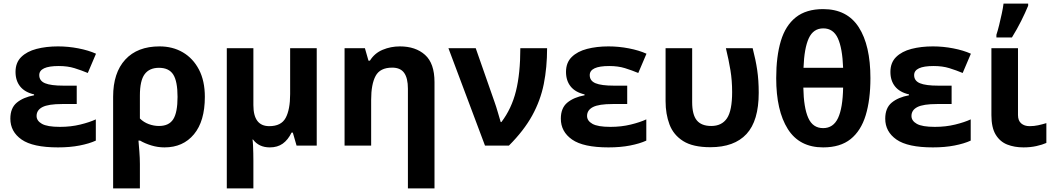

<svg xmlns="http://www.w3.org/2000/svg" viewBox="-20 -816 5905 1076"><path d="M410 -336V-233H328Q251 -233 218 -216Q185 -199 185 -166Q185 -139 215 -122Q245 -105 316 -105Q377 -105 430 -118Q483 -131 517 -147V-28Q480 -11 426 -0.5Q372 10 305 10Q164 10 101 -34Q38 -78 38 -151Q38 -211 74.5 -241Q111 -271 171 -282V-287Q119 -299 93 -331.5Q67 -364 67 -413Q67 -465 99 -496.5Q131 -528 185 -542Q239 -556 305 -556Q362 -556 419 -545Q476 -534 518 -515L472 -407Q436 -422 397.5 -434Q359 -446 309 -446Q200 -446 200 -395Q200 -363 232.5 -349.5Q265 -336 335 -336Z M1128 -273Q1128 -137 1067 -63.5Q1006 10 902 10Q864 10 828 -1Q792 -12 765 -28H756Q758 -5 761 33Q764 71 764 103V240H614V-274Q614 -408 682 -482Q750 -556 874 -556Q948 -556 1005 -522.5Q1062 -489 1095 -426Q1128 -363 1128 -273ZM871 -436Q817 -436 790.5 -400Q764 -364 764 -281V-152Q785 -131 813.5 -120.5Q842 -110 871 -110Q927 -110 951 -148Q975 -186 975 -273Q975 -360 951 -398Q927 -436 871 -436Z M1755 -546V0H1642L1621 -73H1614Q1594 -32 1564.5 -11Q1535 10 1492 10Q1431 10 1398 -34H1395Q1397 -24 1398 -2.5Q1399 19 1399.5 42.5Q1400 66 1400 84V240H1251V-546H1400V-227Q1400 -109 1489 -109Q1556 -109 1581 -155.5Q1606 -202 1606 -289V-546Z M2221 -556Q2309 -556 2362 -508.5Q2415 -461 2415 -356V240H2266V-319Q2266 -378 2245 -407.5Q2224 -437 2178 -437Q2110 -437 2085 -390.5Q2060 -344 2060 -257V0H1911V-546H2025L2045 -476H2053Q2079 -518 2124.5 -537Q2170 -556 2221 -556Z M2493 -546H2646L2752 -243Q2760 -221 2770 -186.5Q2780 -152 2786 -132H2790Q2847 -207 2871.5 -305.5Q2896 -404 2896 -546H3046Q3046 -438 3027.5 -345.5Q3009 -253 2962.5 -168.5Q2916 -84 2832 0H2698Z M3495 -336V-233H3413Q3336 -233 3303 -216Q3270 -199 3270 -166Q3270 -139 3300 -122Q3330 -105 3401 -105Q3462 -105 3515 -118Q3568 -131 3602 -147V-28Q3565 -11 3511 -0.5Q3457 10 3390 10Q3249 10 3186 -34Q3123 -78 3123 -151Q3123 -211 3159.5 -241Q3196 -271 3256 -282V-287Q3204 -299 3178 -331.5Q3152 -364 3152 -413Q3152 -465 3184 -496.5Q3216 -528 3270 -542Q3324 -556 3390 -556Q3447 -556 3504 -545Q3561 -534 3603 -515L3557 -407Q3521 -422 3482.5 -434Q3444 -446 3394 -446Q3285 -446 3285 -395Q3285 -363 3317.5 -349.5Q3350 -336 3420 -336Z M3961 9Q3863 9 3808.5 -25.5Q3754 -60 3732 -118.5Q3710 -177 3710 -249V-546H3859V-244Q3859 -173 3885 -141.5Q3911 -110 3966 -110Q4025 -110 4054 -153Q4083 -196 4083 -300Q4083 -365 4073.5 -422.5Q4064 -480 4048 -546H4198Q4215 -481 4223.5 -423.5Q4232 -366 4232 -296Q4232 -139 4163.5 -65Q4095 9 3961 9Z M4858 -378Q4858 -257 4831.5 -170Q4805 -83 4747 -36.5Q4689 10 4593 10Q4460 10 4395 -93Q4330 -196 4330 -378Q4330 -500 4356 -586.5Q4382 -673 4440 -719Q4498 -765 4593 -765Q4727 -765 4792.5 -663.5Q4858 -562 4858 -378ZM4594 -657Q4538 -657 4512.5 -601.5Q4487 -546 4483 -436H4705Q4701 -546 4675.5 -601.5Q4650 -657 4594 -657ZM4593 -98Q4650 -98 4676.5 -154.5Q4703 -211 4705 -325H4482Q4484 -213 4509.5 -155.5Q4535 -98 4593 -98Z M5313 -336V-233H5231Q5154 -233 5121 -216Q5088 -199 5088 -166Q5088 -139 5118 -122Q5148 -105 5219 -105Q5280 -105 5333 -118Q5386 -131 5420 -147V-28Q5383 -11 5329 -0.5Q5275 10 5208 10Q5067 10 5004 -34Q4941 -78 4941 -151Q4941 -211 4977.5 -241Q5014 -271 5074 -282V-287Q5022 -299 4996 -331.5Q4970 -364 4970 -413Q4970 -465 5002 -496.5Q5034 -528 5088 -542Q5142 -556 5208 -556Q5265 -556 5322 -545Q5379 -534 5421 -515L5375 -407Q5339 -422 5300.5 -434Q5262 -446 5212 -446Q5103 -446 5103 -395Q5103 -363 5135.5 -349.5Q5168 -336 5238 -336Z M5685 -171Q5685 -140 5703 -124.5Q5721 -109 5750 -109Q5775 -109 5798 -114Q5821 -119 5844 -126V-15Q5822 -5 5788.5 2.5Q5755 10 5716 10Q5665 10 5624.5 -6Q5584 -22 5560 -61.5Q5536 -101 5536 -171V-546H5685ZM5564 -621Q5572 -645 5579.5 -676Q5587 -707 5594 -739Q5601 -771 5604 -796H5742V-784Q5726 -745 5703 -699Q5680 -653 5651 -606H5564Z"/></svg>

Font: TSCustom
Style: Regular
Weight: 400
Designer: Monotype Design Team
Foundry: Monotype Imaging Inc.
Version: Version 2.004; ttfautohint (v1.8.3) -l 8 -r 50 -G 200 -x 14 